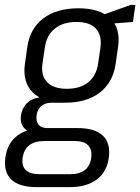

<svg xmlns="http://www.w3.org/2000/svg" viewBox="-38 -581 575 787"><path d="M229 -160Q140 -160 97 -201.5Q54 -243 64 -319L74 -389Q85 -465 140 -506Q195 -547 283 -547Q371 -547 414 -506Q457 -465 446 -389L436 -319Q425 -243 371 -201.5Q317 -160 229 -160ZM112 186Q41 186 8.5 155Q-24 124 -16 65Q-8 6 33 -25Q74 -56 146 -56H281Q351 -56 383.5 -25Q416 6 408 65Q400 124 358.5 155Q317 186 247 186ZM249 133Q327 133 336 65Q340 32 323 14.5Q306 -3 268 -3H145Q65 -3 55 65Q45 133 125 133ZM122 -34Q82 -34 62.5 -54.5Q43 -75 48 -108Q53 -142 77.5 -162.5Q102 -183 144 -183H232L229 -160H174Q147 -160 131 -146Q115 -132 112 -108Q109 -84 120 -70Q131 -56 157 -56H214L211 -34ZM236 -217Q291 -217 324 -244Q357 -271 364 -320L374 -387Q380 -437 355 -464Q330 -491 275 -491Q221 -491 187 -464Q153 -437 146 -387L136 -320Q129 -271 155.5 -244Q182 -217 236 -217ZM369 -515 498 -561H517L507 -491L364 -480Z"/></svg>

Font: Pathway Extreme SemiCondensed Light
Style: Italic
Weight: 300
Width: 4
Italic angle: -8°
Version: Version 1.001;gftools[0.9.26]